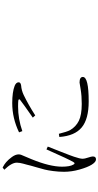

<svg xmlns="http://www.w3.org/2000/svg" viewBox="355 -1122 789 1540"><g transform="rotate(-90 750.0 -352.5)"><path d="M321.3 -375 343.8 -364.3Q336.9 -346.7 303.2 -261.2Q269.5 -175.8 262.7 -154.3Q246.1 -106.4 246.1 -84Q246.1 -69.3 255.4 -41.5Q264.6 -13.7 264.6 -2.9Q264.6 22.5 241.2 22.5Q219.7 22.5 198.2 -12.7Q177.7 -45.9 159.7 -109.4Q141.6 -172.9 141.6 -233.4Q141.6 -277.3 147.5 -321.3Q153.3 -365.2 159.7 -389.6Q166 -414.1 176.8 -451.7Q187.5 -489.3 190.4 -499Q193.4 -512.7 198.7 -532.2Q204.1 -551.8 207 -562.5Q210 -573.2 212.4 -586.9Q214.8 -600.6 214.8 -611.3Q215.8 -653.3 158.2 -712.9L175.8 -726.6Q205.1 -710.9 219.7 -697.3Q240.2 -679.7 260.7 -651.4Q281.2 -623 281.2 -597.7Q281.2 -587.9 277.8 -578.1Q274.4 -568.4 263.2 -543.5Q252 -518.6 243.2 -496.1Q182.6 -348.6 182.6 -250Q182.6 -186.5 199.2 -159.2Q209 -139.6 219.7 -159.2Q238.3 -187.5 321.3 -375ZM420.9 -271.5 446.3 -275.4Q461.9 -211.9 475.6 -185.5Q502.9 -138.7 550.3 -115.2Q597.7 -91.8 685.5 -91.8Q751 -91.8 803.2 -100.6Q855.5 -109.4 857.4 -109.4Q902.3 -109.4 902.3 -83Q902.3 -36.1 706.1 -36.1Q564.5 -36.1 497.1 -92.3Q429.7 -148.4 420.9 -271.5ZM467.8 -568.4 458 -594.7Q571.3 -649.4 692.4 -649.4Q781.2 -649.4 831.1 -629.9Q859.4 -618.2 859.4 -597.7Q859.4 -582 834 -578.1Q794.9 -575.2 757.8 -557.6Q680.7 -520.5 593.8 -464.8L576.2 -484.4Q692.4 -565.4 717.8 -585.9Q730.5 -596.7 712.9 -600.6Q699.2 -602.5 665 -602.5Q565.4 -602.5 467.8 -568.4Z"/></g></svg>

Font: Bpmf Zihi Serif Light
Style: Light
Weight: 300
Foundry: But Ko
Version: Version 1.320